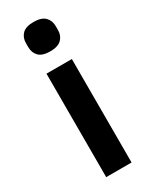

<svg xmlns="http://www.w3.org/2000/svg" viewBox="-195 -792 667 839"><g transform="rotate(-30 138.0 -373.0)"><path d="M138 -598Q98 -598 80.5 -616Q63 -634 63 -662V-682Q63 -710 80.5 -728Q98 -746 138 -746Q177 -746 195 -728Q213 -710 213 -682V-662Q213 -634 195 -616Q177 -598 138 -598ZM74 -522H202V0H74Z"/></g></svg>

Font: IBM Plex Sans Thai SmBld
Style: Regular
Weight: 600
Designer: Mike Abbink, Paul van der Laan, Pieter van Rosmalen, Ben Mitchell, Mark Frömberg
Foundry: Bold Monday
Version: Version 1.2